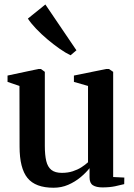

<svg xmlns="http://www.w3.org/2000/svg" viewBox="-20 -848 612 878"><path d="M448.5 9Q420.5 9 405 -0.8Q389.5 -10.5 389.5 -37V-79Q373 -58 348 -37.2Q323 -16.5 292 -3Q261 10.5 225 10.5Q142 10.5 105.8 -34Q69.5 -78.5 69.5 -178L69 -455L14.5 -473.5V-502.5L155.5 -532.5H167L185 -519.5V-181Q185 -139 191.5 -111.8Q198 -84.5 215 -71Q232 -57.5 263 -57.5Q290.5 -57.5 312.8 -64.8Q335 -72 352.5 -83.2Q370 -94.5 382.5 -106V-455L318 -473.5V-502.5L465.5 -532.5H478L497.5 -519.5V-38.5L548.5 -36L548 -6Q531 -1.5 506 3.8Q481 9 448.5 9ZM302 -595.5Q280 -606 252.5 -625.2Q225 -644.5 196.8 -668.2Q168.5 -692 144.8 -717Q121 -742 107.5 -763L187.5 -827.5L329.5 -618L303 -595.5Z"/></svg>

Font: Merriweather 96pt SemiBold
Style: Regular
Weight: 600
Version: Version 2.100